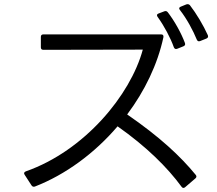

<svg xmlns="http://www.w3.org/2000/svg" viewBox="-20 -886 1040 921"><path d="M970 -701C977 -704 980 -709 977 -717C956 -764 922 -821 891 -861C886 -866 881 -867 874 -865L847 -854C839 -851 837 -845 843 -838C876 -796 906 -740 924 -696C927 -689 932 -686 940 -689ZM860 -664C867 -667 870 -672 867 -680C850 -726 818 -784 785 -827C780 -833 775 -834 769 -832L740 -821C732 -818 731 -812 736 -805C768 -761 798 -704 814 -659C817 -652 822 -649 830 -652ZM131 3C135 9 140 11 147 9C294 -48 434 -151 544 -280C682 -183 783 -83 851 10C856 17 862 17 868 12L917 -30C923 -35 924 -41 919 -47C846 -136 747 -229 590 -337C674 -449 736 -577 764 -708C765 -717 761 -721 753 -721H188C180 -721 176 -717 176 -709V-659C176 -651 180 -647 188 -647C307 -647 555 -648 665 -648C606 -430 386 -163 104 -64C96 -61 93 -55 98 -48Z"/></svg>

Font: LINE Seed JP App_OTF Regular
Style: Regular
Weight: 400
Designer: LY Corporation & Fontrix & Fontworks
Version: Version 1.002